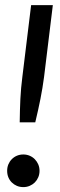

<svg xmlns="http://www.w3.org/2000/svg" viewBox="-20 -738 238 765"><path d="M190.5 -717.5 155.5 -431Q152.5 -408.5 149 -387.2Q145.5 -366 141.2 -344.2Q137 -322.5 131.8 -299.5Q126.5 -276.5 120.5 -250.5H58.5Q59 -276.5 59.5 -299.5Q60 -322.5 61.2 -344.2Q62.5 -366 64.2 -387.2Q66 -408.5 69 -431L104 -717.5ZM8.5 -57.5Q8.5 -71 13.2 -82.8Q18 -94.5 26.8 -103.5Q35.5 -112.5 47.2 -117.5Q59 -122.5 73 -122.5Q86.5 -122.5 98.2 -117.5Q110 -112.5 118.8 -103.5Q127.5 -94.5 132.5 -82.8Q137.5 -71 137.5 -57.5Q137.5 -43.5 132.5 -31.8Q127.5 -20 118.8 -11.2Q110 -2.5 98.2 2.5Q86.5 7.5 73 7.5Q59 7.5 47.2 2.5Q35.5 -2.5 26.8 -11.2Q18 -20 13.2 -31.8Q8.5 -43.5 8.5 -57.5Z"/></svg>

Font: Lato Medium
Style: Italic
Weight: 500
Italic angle: -7°
Designer: Lukasz Dziedzic
Foundry: tyPoland Lukasz Dziedzic
Version: Version 2.006; 2014-01-15